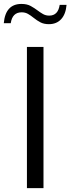

<svg xmlns="http://www.w3.org/2000/svg" viewBox="-64 -976 366 996"><path d="M75.7 0V-732.4H161.6V0ZM281.2 -950.7Q277.3 -902.8 253.4 -876.7Q229.5 -850.6 189.5 -850.6Q164.1 -850.6 146.2 -859.9Q128.4 -869.1 109.4 -884.3Q95.7 -895.5 81.3 -903.8Q66.9 -912.1 48.3 -912.1Q0 -912.1 -8.3 -855.5H-44.4Q-35.6 -955.6 47.4 -955.6Q76.2 -955.6 95.5 -944.8Q114.7 -934.1 130.9 -921.9Q145 -911.1 159.2 -903.1Q173.3 -895 191.4 -895Q237.3 -895 245.6 -950.7Z"/></svg>

Font: Kumbh Sans
Style: Regular
Weight: 400
Version: Version 1.005